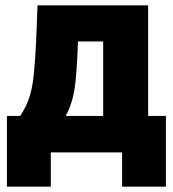

<svg xmlns="http://www.w3.org/2000/svg" viewBox="-20 -573 652 722"><path d="M6 129H171V0H439V129H604V-137H537V-553H121C117 -434 114 -369 109 -315C103 -234 89 -187 56 -137H6ZM227 -137C250 -179 261 -224 266 -288C270 -336 272 -373 273 -417H368V-137Z"/></svg>

Font: Noto Sans Condensed Black
Style: Regular
Weight: 900
Width: 3
Designer: Monotype Design Team
Foundry: Monotype Imaging Inc.
Version: Version 2.013